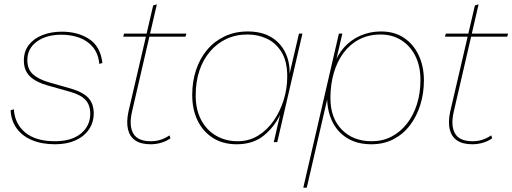

<svg xmlns="http://www.w3.org/2000/svg" viewBox="-20 -655 2362 885"><path d="M234 10Q172 10 126.5 -9.5Q81 -29 56 -64.5Q31 -100 29 -147L44 -151Q48 -84 96.5 -44Q145 -4 233 -4Q310 -4 353 -39.5Q396 -75 396 -131Q396 -170 374.5 -194Q353 -218 303 -232L200 -261Q146 -276 118 -303Q90 -330 90 -376Q90 -418 112.5 -447.5Q135 -477 175 -493Q215 -509 265 -509Q339 -509 391 -475Q443 -441 452 -365L438 -360Q433 -408 408 -438Q383 -468 345 -481.5Q307 -495 263 -495Q193 -495 149.5 -463Q106 -431 106 -378Q106 -336 131.5 -313Q157 -290 204 -276L309 -246Q363 -230 387.5 -203.5Q412 -177 412 -132Q412 -91 390 -58.5Q368 -26 328 -8Q288 10 234 10Z M674 10Q630 10 604 -7.5Q578 -25 570 -58.5Q562 -92 572 -140L686 -630L703 -635L588 -138Q574 -75 594.5 -39.5Q615 -4 675 -4Q700 -4 721 -11Q742 -18 761 -31L766 -18Q749 -5 724.5 2.5Q700 10 674 10ZM548 -486 552 -500H839L835 -486Z M1071 10Q1007 10 961 -19.5Q915 -49 890.5 -100Q866 -151 866 -217Q866 -279 883.5 -332Q901 -385 934.5 -425Q968 -465 1015.5 -487.5Q1063 -510 1122 -510Q1184 -510 1227 -485.5Q1270 -461 1293 -417Q1316 -373 1315 -316L1358 -500H1374L1258 0H1242L1271 -126Q1244 -69 1195 -29.5Q1146 10 1071 10ZM1075 -4Q1128 -4 1170 -30Q1212 -56 1242 -99.5Q1272 -143 1288 -195.5Q1304 -248 1304 -302Q1304 -372 1278 -414.5Q1252 -457 1210.5 -476.5Q1169 -496 1121 -496Q1067 -496 1023.5 -475.5Q980 -455 948 -417.5Q916 -380 899 -329Q882 -278 882 -216Q882 -149 907.5 -101.5Q933 -54 977 -29Q1021 -4 1075 -4Z M1378 210 1542 -500H1558L1521 -341L1517 -350Q1534 -401 1566 -436.5Q1598 -472 1642 -491Q1686 -510 1736 -510Q1799 -510 1843 -480Q1887 -450 1910.5 -399Q1934 -348 1934 -285Q1934 -225 1917.5 -172Q1901 -119 1870 -78Q1839 -37 1794 -13.5Q1749 10 1692 10Q1625 10 1578.5 -19.5Q1532 -49 1509 -100.5Q1486 -152 1488 -218L1500 -248L1394 210ZM1693 -4Q1744 -4 1785 -25.5Q1826 -47 1856 -85.5Q1886 -124 1902 -175Q1918 -226 1918 -286Q1918 -351 1894 -398Q1870 -445 1828.5 -470.5Q1787 -496 1735 -496Q1680 -496 1637 -474Q1594 -452 1564 -412Q1534 -372 1518.5 -318.5Q1503 -265 1503 -203Q1503 -111 1555.5 -57.5Q1608 -4 1693 -4Z M2157 10Q2113 10 2087 -7.5Q2061 -25 2053 -58.5Q2045 -92 2055 -140L2169 -630L2186 -635L2071 -138Q2057 -75 2077.5 -39.5Q2098 -4 2158 -4Q2183 -4 2204 -11Q2225 -18 2244 -31L2249 -18Q2232 -5 2207.5 2.5Q2183 10 2157 10ZM2031 -486 2035 -500H2322L2318 -486Z"/></svg>

Font: Work Sans Thin
Style: Italic
Weight: 250
Italic angle: -13°
Designer: Wei Huang
Foundry: Wei Huang
Version: Version 2.012